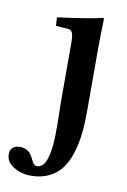

<svg xmlns="http://www.w3.org/2000/svg" viewBox="-142 -496 510 771"><g transform="rotate(10 113.0 -110.0)"><path d="M216.8 -321.3V-69.8Q216.8 -16.6 212.2 25.9Q207.5 68.4 195.1 106.9Q182.6 145.5 162.8 171.4Q143.1 197.3 111.6 212.4Q80.1 227.5 38.1 227.5Q0 227.5 -31.5 208.3Q-63 189 -63 158.2Q-63 138.7 -52 129.9Q-41 121.1 -25.4 121.1Q-7.8 121.1 4.4 127.7Q16.6 134.3 22.7 143.8Q28.8 153.3 33.2 162.8Q37.6 172.4 43 179Q48.3 185.5 56.2 185.5Q69.8 185.5 79.8 175.5Q89.8 165.5 95.5 146.5Q101.1 127.4 104.2 106.7Q107.4 85.9 108.2 57.6Q108.9 29.3 108.6 8.1Q108.4 -13.2 107.7 -40.8Q106.9 -68.4 106.9 -80.1V-320.8Q106.9 -355.5 101.8 -366.7Q96.7 -377.9 85 -378.9L34.2 -382.8L32.2 -417Q178.7 -436.5 211.9 -446.8Q219.2 -446.8 219.2 -442.9Q216.8 -371.1 216.8 -321.3Z"/></g></svg>

Font: Linux Libertine G
Style: Semibold
Weight: 600
Designer: Philipp H. Poll
Foundry: Philipp H. Poll
Version: Version 5.1.1